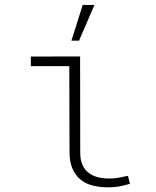

<svg xmlns="http://www.w3.org/2000/svg" viewBox="-20 -761 640 790"><path d="M106.9 -528.3V-488.8H265.1L266.1 -135.3Q266.1 -94.7 278.3 -66.9Q290.5 -39.1 311.5 -22Q332.5 -4.9 361.3 2.4Q390.1 9.8 425.3 9.8Q436.5 9.8 447.8 8.8Q459 7.8 469.7 6.3Q480.5 3.9 491.7 1.5Q502.9 -1 514.6 -4.9L506.3 -37.6Q488.3 -33.7 469.5 -30Q450.7 -26.4 430.7 -26.4Q405.3 -26.4 383.3 -31.7Q361.3 -37.1 344.7 -49.8Q328.6 -62 319.3 -82.5Q310.1 -103 310.1 -134.3L309.6 -528.8ZM320.3 -740.7 273.9 -593.8H305.2L368.7 -740.7Z"/></svg>

Font: Roboto Mono ExtraLight
Style: Regular
Weight: 250
Monospace: yes
Designer: Google
Version: Version 3.000